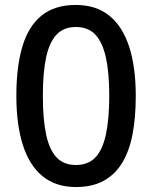

<svg xmlns="http://www.w3.org/2000/svg" viewBox="-20 -745 615 775"><path d="M528 -358Q528 -271 515 -203Q502 -135 473 -87.5Q444 -40 398 -15Q352 10 287 10Q205 10 151.5 -34Q98 -78 72 -160.5Q46 -243 46 -358Q46 -474 70 -556Q94 -638 147 -681.5Q200 -725 286 -725Q368 -725 421.5 -681.5Q475 -638 501.5 -556Q528 -474 528 -358ZM153 -358Q153 -265 166 -203Q179 -141 208 -110Q237 -79 286 -79Q336 -79 365 -109.5Q394 -140 407.5 -202.5Q421 -265 421 -358Q421 -451 407.5 -512.5Q394 -574 365 -605Q336 -636 286 -636Q237 -636 208 -605Q179 -574 166 -512.5Q153 -451 153 -358Z"/></svg>

Font: Noto Sans Khmer Medium
Style: Regular
Weight: 500
Version: Version 2.003